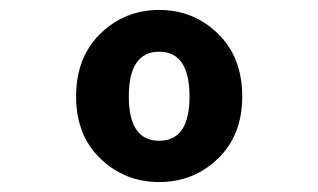

<svg xmlns="http://www.w3.org/2000/svg" viewBox="-20 -733 640 386"><path d="M133 -539Q133 -618 182 -665.5Q231 -713 300 -713Q369 -713 418 -665.5Q467 -618 467 -539Q467 -461 418 -414Q369 -367 300 -367Q231 -367 182 -414Q133 -461 133 -539ZM361 -539Q361 -629 300 -629Q239 -629 239 -539Q239 -450 300 -450Q361 -450 361 -539Z"/></svg>

Font: TypoPRO Source Code Pro
Style: Bold
Weight: 700
Monospace: yes
Designer: Paul D. Hunt, Teo Tuominen
Foundry: Adobe Systems Incorporated
Version: Version 2.010;PS 1.0;hotconv 1.0.84;makeotf.lib2.5.63406